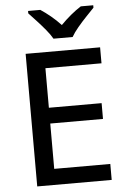

<svg xmlns="http://www.w3.org/2000/svg" viewBox="-62 -986 680 1030"><g transform="rotate(-5 278.5 -471.0)"><path d="M497 0H96V-714H497V-628H195V-415H479V-330H195V-86H497ZM252 -782Q239 -805 217 -831.5Q195 -858 171 -884Q147 -910 129 -929V-942H195Q221 -925 249.5 -901.5Q278 -878 303 -851Q358 -907 413 -942H480V-929Q462 -910 437.5 -884.5Q413 -859 390.5 -832Q368 -805 355 -782Z"/></g></svg>

Font: Noto Sans Kayah Li Medium
Style: Regular
Weight: 500
Designer: Monotype Design Team, Sérgio Martins
Foundry: Monotype Imaging Inc.
Version: Version 2.002; ttfautohint (v1.8.4.7-5d5b)